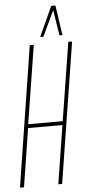

<svg xmlns="http://www.w3.org/2000/svg" viewBox="-61 -919 440 953"><g transform="rotate(-5 159.5 -442.5)"><path d="M-1 0 109 -700H129L67 -310H239L301 -700H320L209 0H190L236 -291H65L19 0ZM164 -736 232 -885H253L275 -736H260L240 -863L180 -736Z"/></g></svg>

Font: Georama ExtraCondensed Thin
Style: Italic
Weight: 100
Width: 2
Italic angle: -9°
Designer: Jean-Baptiste Levee
Foundry: Production Type
Version: Version 1.001